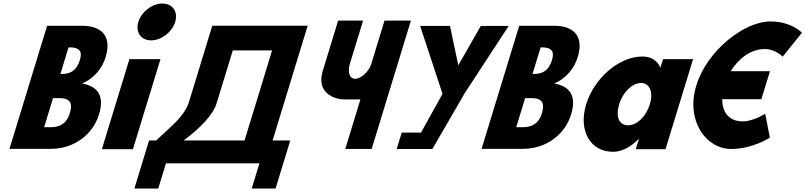

<svg xmlns="http://www.w3.org/2000/svg" viewBox="-20 -850 4589 1094"><path d="M248.4 -703.1 34 -1.9H271.2C400 -1.9 508.6 -81.8 543.9 -197.4C578.5 -310.4 531.3 -358.9 448.4 -374.2C517.2 -404.8 562.2 -460 581.9 -524.6C622.7 -658.1 541.3 -703.1 450.3 -703.1ZM324.2 -428.6 370.5 -579.9H379.8C430.6 -579.9 450.8 -558.6 435.4 -508.5C417.5 -449.8 383.7 -428.6 333.5 -428.6ZM231.5 -125.1 282.1 -290.9H318.7C373.9 -290.9 397.2 -267.9 377.4 -203.3C360.6 -148.1 323.2 -125.1 268 -125.1Z M905.3 -830C847.3 -830 785.9 -783 768.2 -725C750.4 -667 783.1 -620 841.1 -620C899.1 -620 960.4 -667 978.2 -725C995.9 -783 963.3 -830 905.3 -830ZM717.3 -513H894.3L737.5 0H560.5Z M1215.4 -265.4 1306.4 -562.9H1530.4L1373.4 -49.5H1026.2C1119.9 -119.2 1196.2 -196.6 1215.4 -265.4ZM1633.9 -49.5H1533.2L1733 -703.2H1189.4L1055.6 -265.4C1027 -183.8 958.4 -133.7 869.7 -49.5H829.4L745.7 224.2H881.7L925.6 80.5H1458.2L1414.2 224.2H1550.2Z M2321.3 -732.5H2170.9L2095.5 -486C2082.2 -442.7 2037.3 -401 2004.4 -401C1969.1 -401 1960.2 -442.7 1973.4 -486L2048.8 -732.5H1906.6L1818.8 -445.2C1781.6 -323.7 1880.7 -283.7 1941.3 -283.7H2033.6L1947.4 -1.5H2097.8Z M2374 -702.1 2501.4 -315.4 2379 -94.4H2268.9L2240.3 -0.9H2327.2H2443.7L2628.8 -320.5L2878.3 -702.1H2719.4L2591.3 -477.7L2544.1 -702.1Z M2938.4 -703.1 2724 -1.9H2961.2C3090 -1.9 3198.6 -81.8 3233.9 -197.4C3268.5 -310.4 3221.3 -358.9 3138.4 -374.2C3207.2 -404.8 3252.2 -460 3271.9 -524.6C3312.7 -658.1 3231.3 -703.1 3140.3 -703.1ZM3014.2 -428.6 3060.5 -579.9H3069.8C3120.6 -579.9 3140.8 -558.6 3125.4 -508.5C3107.5 -449.8 3073.7 -428.6 3023.5 -428.6ZM2921.5 -125.1 2972.1 -290.9H3008.7C3063.9 -290.9 3087.2 -267.9 3067.4 -203.3C3050.6 -148.1 3013.2 -125.1 2958 -125.1Z M3320.1 -256C3274.3 -106 3342.3 15 3474.1 15C3525.2 15 3578.4 -16 3618.9 -58H3620.4L3602.6 0H3772.1L3929 -513H3758L3743 -464C3725 -505 3690.4 -528 3640.1 -528C3508.3 -528 3366 -406 3320.1 -256ZM3508.1 -256C3529.8 -327 3583.8 -377 3632.6 -377C3680.7 -377 3704.4 -327 3682.7 -256C3661.3 -186 3609.2 -136 3558.9 -136C3506.4 -136 3486.7 -186 3508.1 -256Z M4212.4 -158.4C4128 -158.4 4095.5 -216.7 4094.8 -284.6H4318.3L4367.2 -444.4H4143.5C4185.7 -512.1 4253.9 -570.6 4338.5 -570.6C4397.9 -570.6 4439.7 -527.3 4439.7 -527.3L4549.3 -663.3C4549.3 -663.3 4490.8 -727.9 4368.6 -727.9C4223.6 -727.9 4009.2 -564.7 3947.6 -363.2C3886.2 -162.6 4002 -1.1 4146.4 -1.1C4268.6 -1.1 4366.6 -65.7 4366.6 -65.7L4340.1 -201.7C4340.1 -201.7 4271.9 -158.4 4212.4 -158.4Z"/></svg>

Font: Hussar
Style: BdSuprConOblThree
Weight: 700
Foundry: Cannot Into Space Fonts
Version: Version 2.00